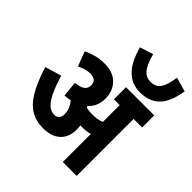

<svg xmlns="http://www.w3.org/2000/svg" viewBox="-234 -1059 1223 1223"><g transform="rotate(45 378.0 -447.0)"><path d="M442 -210Q442 -140 400.5 -101.5Q359 -63 282 -63Q223 -63 176 -89Q129 -115 90.5 -178Q52 -241 18 -349L129 -382Q160 -278 194 -226Q228 -174 273 -174Q296 -174 307 -187Q318 -200 318 -222Q318 -250 308.5 -272.5Q299 -295 283 -314Q259 -309 233 -307L223 -411Q267 -415 287.5 -430.5Q308 -446 308 -473Q308 -498 292.5 -510.5Q277 -523 250 -523Q209 -523 163 -498L125 -598Q156 -612 191 -622Q226 -632 271 -632Q348 -632 390 -588.5Q432 -545 432 -478Q432 -441 419 -412Q406 -383 382 -361Q387 -357 391 -352Q415 -347 443 -347Q466 -347 485.5 -350Q505 -353 525 -361V-513H473V-622H727V-513H650V0H525V-253Q509 -248 491.5 -246Q474 -244 456 -244Q448 -244 439 -244Q442 -227 442 -210ZM756 -867Q738 -756 689 -708.5Q640 -661 559 -661Q485 -661 435 -710Q385 -759 356 -864L446 -893Q466 -820 491.5 -788Q517 -756 560 -756Q606 -756 628 -789.5Q650 -823 660 -894Z"/></g></svg>

Font: Noto Sans Condensed
Style: Bold
Weight: 700
Width: 3
Designer: Monotype Design Team
Foundry: Monotype Imaging Inc.
Version: Version 2.013; ttfautohint (v1.8.4.7-5d5b)